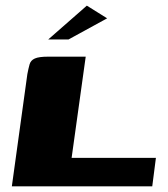

<svg xmlns="http://www.w3.org/2000/svg" viewBox="-20 -661 597 681"><path d="M284 -460 234 -101H533L520 0H22L77 -398Q81 -419 85 -433Q89 -447 103.5 -453.5Q118 -460 150 -460ZM151 -521 288 -641 360 -596 223 -521Z"/></svg>

Font: Genos Thin ExtraBold
Style: Italic
Weight: 800
Italic angle: -8°
Version: Version 1.010